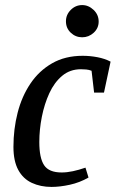

<svg xmlns="http://www.w3.org/2000/svg" viewBox="-20 -728 456 757"><path d="M183 9Q140 9 105.5 -7Q71 -23 52 -58Q33 -93 33 -149Q33 -219 49.5 -283.5Q66 -348 100 -398.5Q134 -449 185.5 -478.5Q237 -508 306 -508Q335 -508 364 -502.5Q393 -497 416 -485L390 -363H351L341 -449Q331 -453 320 -454Q309 -455 299 -455Q256 -455 225 -429Q194 -403 174.5 -360.5Q155 -318 145 -267.5Q135 -217 135 -168Q135 -105 154 -76.5Q173 -48 223 -48Q244 -48 267.5 -53Q291 -58 317 -67L329 -28Q294 -8 255 0.5Q216 9 183 9ZM304 -581Q278 -581 259 -599Q240 -617 240 -644Q240 -670 259 -689Q278 -708 304 -708Q329 -708 349 -689Q369 -670 369 -643Q369 -617 349.5 -599Q330 -581 304 -581Z"/></svg>

Font: Manuale Medium
Style: Italic
Weight: 500
Italic angle: -11°
Version: Version 1.002